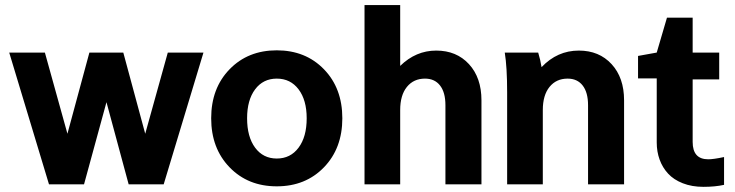

<svg xmlns="http://www.w3.org/2000/svg" viewBox="-20 -722 2880 752"><path d="M171.9 0 16.1 -516.1H155.8L244.1 -198.2L330.1 -516.1H462.9L548.8 -198.2L637.2 -516.1H776.9L621.1 0H483.9L397 -321.8L309.1 0Z M1248.8 -450.7Q1320.8 -376.5 1320.8 -258.8Q1320.8 -141.1 1248.8 -66.7Q1176.8 7.8 1064 7.8Q951.2 7.8 879.2 -66.7Q807.1 -141.1 807.1 -258.8Q807.1 -376.5 879.2 -450.7Q951.2 -524.9 1064 -524.9Q1176.8 -524.9 1248.8 -450.7ZM947.8 -258.8Q947.8 -186 979.2 -143.6Q1010.7 -101.1 1064 -101.1Q1117.7 -101.1 1149.4 -143.6Q1181.2 -186 1181.2 -258.8Q1181.2 -330.1 1149.4 -372.1Q1117.7 -414.1 1064 -414.1Q1010.7 -414.1 979.2 -372.1Q947.8 -330.1 947.8 -258.8Z M1547.4 -702.1V-463.9Q1608.9 -523.9 1688.5 -523.9Q1768.1 -523.9 1816.9 -470.7Q1865.7 -417.5 1865.7 -329.1V0H1724.6V-310.1Q1724.6 -359.9 1703.6 -387Q1682.6 -414.1 1644.5 -414.1Q1600.1 -414.1 1573.7 -381.6Q1547.4 -349.1 1547.4 -291V0H1407.7V-702.1Z M1957 -516.1H2087.9Q2096.7 -487.3 2101.1 -459Q2162.6 -523.9 2247.1 -523.9Q2326.7 -523.9 2375.5 -470.7Q2424.3 -417.5 2424.3 -329.1V0H2283.2V-310.1Q2283.2 -359.9 2262.2 -387Q2241.2 -414.1 2203.1 -414.1Q2158.7 -414.1 2132.3 -381.6Q2106 -349.1 2106 -291V0H1966.3V-359.9Q1966.3 -459 1957 -516.1Z M2552.2 -164.1V-415H2479V-502.9L2552.2 -516.1L2592.3 -652.8H2692.9V-516.1H2796.9V-411.1H2692.9V-166Q2692.9 -98.1 2753.9 -98.1Q2774.4 -98.1 2815.9 -106.9V2Q2780.8 9.8 2734.9 9.8Q2689.9 9.8 2654.3 -4.2Q2618.7 -18.1 2596.7 -42Q2574.7 -65.9 2563.5 -96.9Q2552.2 -127.9 2552.2 -164.1Z"/></svg>

Font: LT Superior
Style: Bold
Weight: 400
Designer: Daniel Lyons
Foundry: LyonsType
Version: Version 1.000